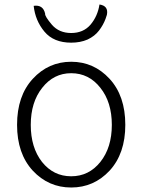

<svg xmlns="http://www.w3.org/2000/svg" viewBox="-20 -822 634 855"><path d="M126 -62Q56 -138 56 -266Q56 -395 126 -471Q196 -547 297 -547Q398 -547 468 -471Q538 -395 538 -266Q538 -138 468 -62Q398 13 297 13Q196 13 126 -62ZM427 -431Q376 -496 297 -496Q219 -496 168 -431Q117 -367 117 -266Q117 -165 167 -101Q218 -37 297 -37Q376 -37 427 -101Q478 -165 478 -266Q478 -367 427 -431ZM297 -632Q219 -632 178 -681Q137 -730 130 -796Q172 -802 181 -761Q179 -750 211 -712Q243 -675 297 -675Q351 -675 383 -712Q415 -750 423 -802Q464 -796 456 -756L450 -738Q440 -711 421 -686Q402 -661 370 -646Q338 -632 297 -632Z"/></svg>

Font: Swei Half Moon CJK SC
Style: Light
Weight: 300
Version: Version 2.071